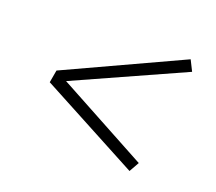

<svg xmlns="http://www.w3.org/2000/svg" viewBox="-75 -630 651 578"><g transform="rotate(20 250.0 -340.5)"><path d="M388 -151 71 -320 78 -360 446 -530 463 -496 116 -340 406 -183Z"/></g></svg>

Font: Iosevka Slab XLtObl
Style: Regular
Weight: 200
Italic angle: -9°
Monospace: yes
Designer: Belleve Invis
Foundry: Belleve Invis
Version: Version 11.1.1; ttfautohint (v1.8.3)